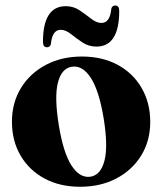

<svg xmlns="http://www.w3.org/2000/svg" viewBox="-20 -684 604 715"><path d="M285 -473.5Q360.5 -473.5 417.8 -442.8Q475 -412 507.2 -356.8Q539.5 -301.5 539.5 -229.5Q539.5 -160 506.2 -105.5Q473 -51 414 -19.8Q355 11.5 278.5 11.5Q203 11.5 145.8 -19.2Q88.5 -50 56.5 -104.8Q24.5 -159.5 24.5 -231Q24.5 -301 57.8 -355.8Q91 -410.5 150 -442Q209 -473.5 285 -473.5ZM317 -26Q355 -32 369 -85.5Q383 -139 366 -243.5Q349 -346.5 318.2 -394Q287.5 -441.5 247.5 -435.5Q209 -429.5 195.5 -375.8Q182 -322 199 -218Q215.5 -115.5 246.2 -67.8Q277 -20 317 -26ZM339 -510.5Q310 -510.5 287 -526Q264 -541.5 244.2 -557.2Q224.5 -573 206 -573Q174.5 -573 169.5 -520Q166.5 -508 155 -508Q140 -508 140 -528Q140 -661 225 -661Q254 -661 277 -645.2Q300 -629.5 319.8 -614Q339.5 -598.5 358 -598.5Q389.5 -598.5 394.5 -651.5Q397.5 -663.5 409.5 -663.5Q424 -663.5 424 -643.5Q424 -510.5 339 -510.5Z"/></svg>

Font: Fraunces 72pt S000
Style: Bold
Weight: 700
Version: Version 1.000; ttfautohint (v1.8.3)